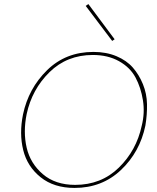

<svg xmlns="http://www.w3.org/2000/svg" viewBox="-20 -918 773 943"><path d="M531 -717 401 -889 414 -898 543 -725ZM346 5Q245 5 179.5 -47.5Q114 -100 94 -181Q74 -262 93 -356Q120 -484 211.5 -573.5Q303 -663 439 -663Q502 -663 552 -642Q602 -621 632.5 -586Q663 -551 682 -504.5Q701 -458 702 -406.5Q703 -355 694 -301Q667 -171 574 -83Q481 5 346 5ZM349 -10Q477 -10 563.5 -94.5Q650 -179 676 -300Q692 -363 682 -425.5Q672 -488 645.5 -537.5Q619 -587 564.5 -617.5Q510 -648 436 -648Q309 -648 223 -563.5Q137 -479 111 -358Q93 -270 111 -192.5Q129 -115 190.5 -62.5Q252 -10 349 -10Z"/></svg>

Font: EauTestInfant Thin
Style: Italic
Weight: 250
Italic angle: -12°
Designer: Christian Thalmann (Catharsis Fonts)
Version: Version 0.001;PS 000.001;hotconv 1.0.88;makeotf.lib2.5.64775